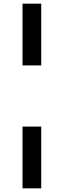

<svg xmlns="http://www.w3.org/2000/svg" viewBox="-20 -780 348 1048"><path d="M103 -760H205V-423H103ZM205 -89V248H103V-89Z"/></svg>

Font: Kufam Medium
Style: Regular
Weight: 500
Designer: Wael Morcos, Artur Schmal
Foundry: Original Type
Version: Version 1.300; ttfautohint (v1.8.3)